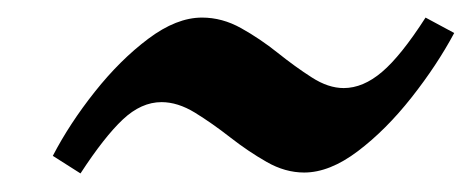

<svg xmlns="http://www.w3.org/2000/svg" viewBox="-20 -417 528 213"><path d="M483.9 -380.4Q464.8 -344.7 436.5 -308.8Q408.2 -272.9 377 -249.3Q345.7 -225.6 317.4 -225.6Q296.4 -225.6 275.9 -237.3Q255.4 -249 235.4 -264.6Q215.3 -280.3 196.3 -292Q177.2 -303.7 159.2 -303.7Q136.7 -303.7 116.2 -284.4Q95.7 -265.1 69.3 -224.6L38.6 -244.1Q57.1 -279.8 85.2 -315.2Q113.3 -350.6 144.5 -374Q175.8 -397.5 204.1 -397.5Q226.6 -397.5 247.6 -385.7Q268.6 -374 288.1 -358.4Q307.6 -342.8 325.9 -331.1Q344.2 -319.3 361.3 -319.3Q382.8 -319.3 403.8 -337.2Q424.8 -355 452.1 -397.5Z"/></svg>

Font: Gentium Plus
Style: Bold Italic
Weight: 700
Italic angle: -8°
Designer: Victor Gaultney, Annie Olsen, Iska Routamaa, Becca Hirsbrunner
Foundry: SIL International
Version: Version 6.101